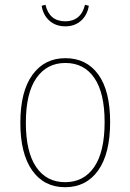

<svg xmlns="http://www.w3.org/2000/svg" viewBox="-20 -772 545 802"><path d="M440 -262Q440 -130 390 -60Q340 10 252 10Q164 10 114.5 -60Q65 -130 65 -259Q65 -390 115.5 -459.5Q166 -529 253 -529Q341 -529 390.5 -461Q440 -393 440 -262ZM88 -259Q88 -138 131 -74.5Q174 -11 252 -11Q330 -11 373.5 -74.5Q417 -138 417 -262Q417 -384 374 -446.5Q331 -509 253 -509Q176 -509 132 -446Q88 -383 88 -259ZM154 -748 170 -752Q186 -683 253 -683Q285 -683 306 -700.5Q327 -718 335 -752L351 -748Q345 -709 318.5 -685.5Q292 -662 253 -662Q213 -662 186.5 -685.5Q160 -709 154 -748Z"/></svg>

Font: Fira Sans Condensed Thin
Style: Regular
Weight: 250
Width: 3
Designer: Carrois Corporate & Edenspiekermann AG
Foundry: Carrois Corporate GbR & Edenspiekermann AG
Version: Version 4.203